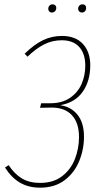

<svg xmlns="http://www.w3.org/2000/svg" viewBox="-20 -857 473 887"><path d="M397 -555Q397 -483 362 -433Q327 -383 258 -371Q308 -364 338 -327Q368 -290 368 -225Q368 -167 346 -113Q324 -59 278.5 -24.5Q233 10 165 10Q112 10 72.5 -13Q33 -36 3 -83L20 -94Q47 -53 81.5 -32.5Q116 -12 165 -12Q227 -12 267.5 -43.5Q308 -75 326.5 -123.5Q345 -172 345 -224Q345 -290 311.5 -325.5Q278 -361 215 -360L165 -359L170 -380H213Q267 -380 303.5 -405Q340 -430 357 -469.5Q374 -509 374 -553Q374 -609 346 -640Q318 -671 265 -671Q221 -671 183 -651.5Q145 -632 107 -595L94 -609Q137 -651 178 -671Q219 -691 266 -691Q329 -691 363 -654Q397 -617 397 -555ZM203 -816Q203 -825 208.5 -831Q214 -837 223 -837Q230 -837 235 -832.5Q240 -828 240 -820Q240 -811 234 -805Q228 -799 219 -799Q212 -799 207.5 -804Q203 -809 203 -816ZM341 -816Q341 -825 346.5 -831Q352 -837 362 -837Q369 -837 373.5 -832.5Q378 -828 378 -820Q378 -811 372.5 -805Q367 -799 358 -799Q351 -799 346 -804Q341 -809 341 -816Z"/></svg>

Font: Fira Sans Extra Condensed Thin
Style: Italic
Weight: 250
Width: 3
Italic angle: -8°
Designer: Carrois Corporate & Edenspiekermann AG
Foundry: Carrois Corporate GbR & Edenspiekermann AG
Version: Version 4.203